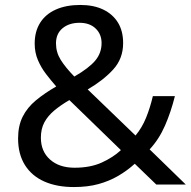

<svg xmlns="http://www.w3.org/2000/svg" viewBox="-20 -745 772 775"><path d="M304 -725Q358 -725 396.5 -706.5Q435 -688 456 -654Q477 -620 477 -571Q477 -508 436.5 -464Q396 -420 334 -384L527 -198Q553 -229 569.5 -269.5Q586 -310 597 -357H686Q670 -293 646 -238Q622 -183 584 -142L730 0H611L524 -84Q493 -56 457 -35Q421 -14 377.5 -2Q334 10 278 10Q209 10 158.5 -12.5Q108 -35 80.5 -79Q53 -123 53 -186Q53 -237 71.5 -274Q90 -311 125 -340Q160 -369 207 -396Q186 -420 166 -446Q146 -472 133 -502.5Q120 -533 120 -569Q120 -618 142 -653Q164 -688 205.5 -706.5Q247 -725 304 -725ZM260 -341Q224 -320 198.5 -298.5Q173 -277 159 -251Q145 -225 145 -189Q145 -134 182 -101Q219 -68 281 -68Q345 -68 391 -89Q437 -110 468 -139ZM301 -653Q259 -653 232.5 -631Q206 -609 206 -570Q206 -534 225 -503.5Q244 -473 280 -436Q339 -470 364.5 -500.5Q390 -531 390 -571Q390 -607 366 -630Q342 -653 301 -653Z"/></svg>

Font: Noto Sans Canadian Aboriginal
Style: Regular
Weight: 400
Designer: Monotype Design Team, Typotheque's Kevin King
Foundry: Monotype Imaging Inc.
Version: Version 2.002